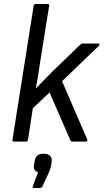

<svg xmlns="http://www.w3.org/2000/svg" viewBox="-20 -703 514 953"><path d="M50 0Q41 0 42 -10L147 -674Q149 -683 157 -683H216Q226 -683 224 -674L178 -387Q174 -357 169 -326.5Q164 -296 158 -265H159Q179 -285 199 -306Q219 -327 239 -347L378 -481Q384 -487 391 -487H468Q473 -487 474 -484Q475 -481 471 -476L288 -300L413 -11Q415 -6 412.5 -3Q410 0 405 0H340Q332 0 329 -7L226 -244L143 -166L119 -10Q117 0 109 0ZM149 230Q139 230 143 221L169 152Q143 144 149 114L152 98Q155 78 165.5 69Q176 60 196 60Q218 60 229 71Q240 82 236 102L234 117Q232 129 228 139.5Q224 150 219 161L191 221Q187 230 179 230Z"/></svg>

Font: Sofia Sans Semi Condensed
Style: Italic
Weight: 400
Italic angle: -9°
Designer: Botio Nikoltchev, Ani Petrova
Foundry: lettersoup
Version: Version 4.101